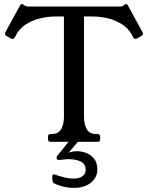

<svg xmlns="http://www.w3.org/2000/svg" viewBox="-20 -692 733 937"><path d="M565 -660Q570 -660 575.5 -661.5Q581 -663 587 -669Q590 -672 595 -672Q602 -672 605 -664L675 -536Q678 -530 678 -528Q678 -521 671 -517L649 -504.5Q645.2 -502.8 643.6 -502.6Q642 -502.5 640.1 -502.5Q634.2 -502.5 630.1 -509.5L627 -515.5Q609.2 -551.5 577.1 -572.4Q545 -593.2 507 -602.4Q469 -611.5 433 -611.5H390V-121Q390 -87 403 -62.5Q416 -38 450 -38H456Q469 -38 469 -25V-13Q469 0 456 0H227Q214 0 214 -13V-25Q214 -38 227 -38H232Q266 -38 279 -62.5Q292 -87 292 -121V-611.5H249Q214 -611.5 175.6 -602.4Q137.2 -593.2 105.1 -572.4Q73 -551.5 55 -515.5L52 -509.5Q48.5 -502.5 41.9 -502.5Q41 -502.5 38.9 -502.6Q36.8 -502.8 33 -504.5L11 -517Q4 -521 4 -528Q4 -530 7 -536L77 -664Q80 -672 87 -672Q92 -672 95 -669Q101 -663 107 -661.5Q113 -660 117 -660ZM325.5 -13.2Q329 -17.5 332.2 -19.9Q335.5 -22.2 340.5 -22.2H356.5Q368.5 -22.2 368.5 -14.2Q368.5 -10.2 364.5 -5.2L315 53Q333 46 356 46Q379 46 402 55Q425 64 440 83.5Q455 103 455 135Q455 174 423.5 199.5Q392 225 341 225Q321 225 298.5 221Q276 217 253 207Q240 202 237.5 195Q235 188 235 172Q235 159 242.5 159Q245.2 159 248.1 159.9Q251 160.8 252.8 161.8Q272.5 168.2 294 173.9Q315.5 179.5 338.2 179.5Q366.8 179.5 382.5 167.9Q398.2 156.2 398.2 136.5Q398.2 109 374.8 96.9Q351.2 84.8 314.8 84.8Q304 84.8 289.9 86.6Q275.8 88.5 266 88.5Q256.5 88.5 256.5 79.2Q256.5 76.5 256.6 74.1Q256.8 71.8 258.5 69.8Z"/></svg>

Font: Young Serif Light
Style: Regular
Weight: 300
Designer: Bastien Sozeau
Foundry: NBR — Bastien Sozeau
Version: Version 5.001